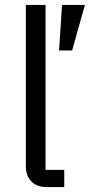

<svg xmlns="http://www.w3.org/2000/svg" viewBox="-20 -760 365 780"><path d="M241 0H170Q129 0 107 -23.5Q85 -47 85 -83V-740H165V-70H241ZM325 -740 273 -555H220L232 -740Z"/></svg>

Font: IBM Plex Sans Var
Style: Regular
Weight: 400
Designer: Mike Abbink, Paul van der Laan, Pieter van Rosmalen
Foundry: Bold Monday
Version: Version 3.000